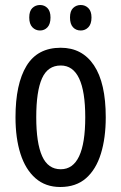

<svg xmlns="http://www.w3.org/2000/svg" viewBox="-20 -738 485 768"><path d="M403 -269Q403 -186 383.5 -123Q364 -60 324 -25Q284 10 221 10Q162 10 122 -25Q82 -60 62 -122.5Q42 -185 42 -269Q42 -402 86 -474.5Q130 -547 223 -547Q309 -547 356 -476.5Q403 -406 403 -269ZM125 -269Q125 -166 148.5 -113.5Q172 -61 223 -61Q321 -61 321 -269Q321 -476 223 -476Q171 -476 148 -424.5Q125 -373 125 -269ZM97 -668Q97 -694 109.5 -706Q122 -718 140 -718Q158 -718 170 -705.5Q182 -693 182 -668Q182 -642 170 -629Q158 -616 140 -616Q122 -616 109.5 -629Q97 -642 97 -668ZM260 -668Q260 -694 272.5 -706Q285 -718 303 -718Q321 -718 333.5 -705.5Q346 -693 346 -668Q346 -642 333.5 -629Q321 -616 303 -616Q284 -616 272 -629Q260 -642 260 -668Z"/></svg>

Font: Noto Sans Bengali ExtraCondensed
Style: Regular
Weight: 400
Width: 2
Designer: Jelle Bosma - Monotype Design Team
Foundry: Monotype Imaging Inc.
Version: Version 2.003; ttfautohint (v1.8.4.7-5d5b)